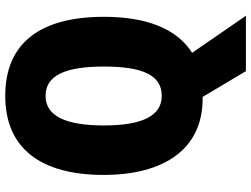

<svg xmlns="http://www.w3.org/2000/svg" viewBox="-130 -700 935 714"><g transform="rotate(-90 337.0 -343.5)"><path d="M631 -424C631 -659 535 -791 337 -791C141 -791 43 -658 43 -425C43 -202 138 -57 326 -57H333L429 104H635L497 -96C587 -153 631 -266 631 -424ZM227 -424C227 -566 262 -641 337 -641C413 -641 446 -568 446 -424C446 -280 414 -209 337 -209C262 -209 227 -283 227 -424Z"/></g></svg>

Font: Noto Sans Malayalam UI Condensed Black
Style: Regular
Weight: 900
Width: 3
Designer: Jelle Bosma - Monotype Design Team
Foundry: Monotype Imaging Inc.
Version: Version 2.104